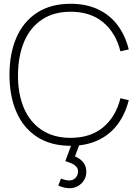

<svg xmlns="http://www.w3.org/2000/svg" viewBox="-20 -755 740 1014"><path d="M348 239Q319.5 239 288 225L302 188Q327 198 345 198Q366.5 198 379.2 184Q392 170 392 151Q392 135.5 383.5 125.8Q375 116 362.8 110.2Q350.5 104.5 328.5 97Q327.5 97 326.8 96.8Q326 96.5 325 96L363 -7H405L376 71Q403.5 82.5 419.8 102.5Q436 122.5 436 153Q436 176.5 424 196.2Q412 216 391.8 227.5Q371.5 239 348 239ZM353 15Q248 15 175.5 -32.2Q103 -79.5 66.5 -164Q30 -248.5 30 -360Q30 -471.5 66.5 -556Q103 -640.5 175.5 -687.8Q248 -735 353 -735Q435.5 -735 498 -705.5Q560.5 -676 601 -622Q641.5 -568 660 -494L616 -484Q591.5 -582 524.5 -637.5Q457.5 -693 353 -693Q263 -693 200.8 -651Q138.5 -609 107.2 -534.2Q76 -459.5 75 -360Q74 -261.5 105.5 -186.2Q137 -111 199.8 -69Q262.5 -27 353 -27Q457.5 -27 524.5 -82.5Q591.5 -138 616 -236L660 -226Q641.5 -152 601 -98Q560.5 -44 498 -14.5Q435.5 15 353 15Z"/></svg>

Font: Hauora
Style: Regular
Weight: 400
Designer: Wayne Shih
Foundry: WCYS
Version: Version 1.001